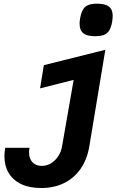

<svg xmlns="http://www.w3.org/2000/svg" viewBox="-20 -822 640 1018"><path d="M134 -14Q134 19 152 38.2Q170 57.5 201.5 57.5Q229 57.5 251.8 43Q274.5 28.5 289.2 5.5Q304 -17.5 308.5 -43L370.5 -398.5L192.5 -353.5L212.5 -476.5L538.5 -558L453.5 -45.5Q442 23 407.5 72.8Q373 122.5 319.5 148.8Q266 175 198.5 175Q136 175 92.2 154Q48.5 133 26 95Q3.5 57 3.5 6Q3.5 -13.5 7.5 -38.5H136.5Q134 -24.5 134 -14ZM402 -696Q402 -709.5 405 -726Q410.5 -755.5 420.5 -772Q430.5 -788.5 448.2 -795.5Q466 -802.5 496 -802.5Q538 -802.5 557.8 -787Q577.5 -771.5 577.5 -737.5Q577.5 -724 574.5 -706.5Q569.5 -677 559.2 -660.5Q549 -644 531.2 -637Q513.5 -630 483.5 -630Q441.5 -630 421.8 -645.8Q402 -661.5 402 -696Z"/></svg>

Font: JuliaMono ExtraBoldItalic
Style: Regular
Weight: 800
Italic angle: -9°
Monospace: yes
Designer: cormullion
Foundry: corm
Version: Version 0.049; ttfautohint (v1.8.4)